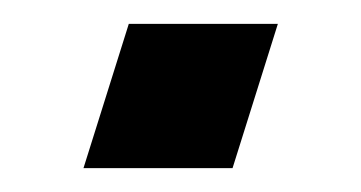

<svg xmlns="http://www.w3.org/2000/svg" viewBox="-20 -891 303 161"><path d="M88 -871H213L175 -750H50Z"/></svg>

Font: Covid19
Style: Regular
Weight: 400
Designer: Peter Wiegel
Foundry: (c) CAT - Ing. Peter Wiegel.  for Rudolf Maass + Partner GmbH
Version: Version 001.000